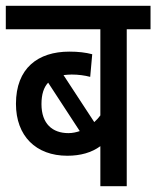

<svg xmlns="http://www.w3.org/2000/svg" viewBox="-20 -642 539 662"><path d="M499 -541V-622H0V-541H326V-244C320 -236 313 -228 305 -221L199 -383C208 -384 217 -385 227 -385C250 -385 272 -382 291 -377L298 -455C275 -461 250 -464 219 -464C111 -464 35 -407 35 -284C35 -173 104 -105 212 -105C258 -105 296 -116 326 -138V0H417V-541ZM123 -283C123 -317 131 -341 146 -357L255 -190C243 -186 230 -183 216 -183C161 -183 123 -215 123 -283Z"/></svg>

Font: Noto Sans Devanagari Condensed Medium
Style: Regular
Weight: 500
Width: 3
Designer: Jelle Bosma - Monotype Design Team
Foundry: Monotype Imaging Inc.
Version: Version 2.004